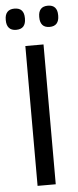

<svg xmlns="http://www.w3.org/2000/svg" viewBox="-59 -844 353 874"><g transform="rotate(-5 118.0 -406.5)"><path d="M159.5 0H76.5V-639H159.5ZM41.5 -716Q20 -716 9 -728.2Q-2 -740.5 -2 -763V-766.5Q-2 -789 9 -801Q20 -813 41.5 -813Q64 -813 74.8 -801Q85.5 -789 85.5 -766.5V-763Q85.5 -740.5 74.8 -728.2Q64 -716 41.5 -716ZM194.5 -716Q172.5 -716 161.8 -728.2Q151 -740.5 151 -763V-766.5Q151 -789 161.8 -801Q172.5 -813 194.5 -813Q216 -813 226.8 -801Q237.5 -789 237.5 -766.5V-763Q237.5 -740.5 226.8 -728.2Q216 -716 194.5 -716Z"/></g></svg>

Font: Anek Odia
Style: Regular
Weight: 400
Designer: Yesha Goshar & Mahesh Sahu (Odia), Yesha Goshar (Latin)
Foundry: Ek Type
Version: Version 1.003